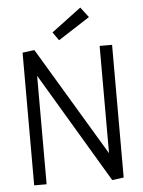

<svg xmlns="http://www.w3.org/2000/svg" viewBox="-64 -1048 824 1107"><g transform="rotate(-5 348.0 -494.5)"><path d="M540 9 152 -643H161V0H89V-768L158 -777L541 -137H535V-768H607V0ZM305 -821 271 -869 443 -998 488 -939Z"/></g></svg>

Font: Yaldevi
Style: Regular
Weight: 400
Designer: Sol Matas, Rajitha Manaperi, Kosala Senevirathne
Foundry: Mooniak
Version: Version 1.100